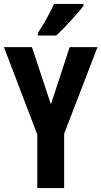

<svg xmlns="http://www.w3.org/2000/svg" viewBox="-20 -953 514 973"><path d="M403 -924V-933H254C233 -888 207 -839 172 -786V-773H265C311 -816 376 -886 403 -924ZM238 -424 142 -714H0L169 -271V0H305V-275L474 -714H333Z"/></svg>

Font: Noto Sans Armenian ExtraCondensed
Style: Regular
Weight: 400
Width: 2
Designer: Monotype Design Team
Foundry: Monotype Imaging Inc.
Version: Version 2.008